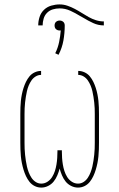

<svg xmlns="http://www.w3.org/2000/svg" viewBox="-20 -841 540 869"><path d="M167 8Q151 8 137 1Q123 -6 113.5 -18Q104 -30 97.5 -44Q91 -58 86.5 -73Q82 -88 79 -103Q76 -118 74.5 -133.5Q73 -149 72.5 -164.5Q72 -180 72 -195V-325Q72 -340 72.5 -355Q73 -370 74.5 -384.5Q76 -399 79 -414Q82 -429 86.5 -443Q91 -457 97.5 -470.5Q104 -484 113.5 -495.5Q123 -507 137 -513.5Q151 -520 166 -520V-502Q153 -502 141.5 -495Q130 -488 122.5 -477Q115 -466 110 -454Q105 -442 102 -429Q99 -416 97 -403Q95 -390 93.5 -377Q92 -364 91.5 -351Q91 -338 91 -325V-195Q91 -181 91.5 -167.5Q92 -154 93.5 -140.5Q95 -127 97 -113.5Q99 -100 102 -87Q105 -74 110 -61Q115 -48 122.5 -36.5Q130 -25 141.5 -17.5Q153 -10 167 -10Q182 -10 195 -18.5Q208 -27 216 -40Q224 -53 228.5 -67Q233 -81 235.5 -96Q238 -111 239 -126Q240 -141 240 -156V-161H260V-156Q260 -141 261 -126Q262 -111 264.5 -96Q267 -81 271.5 -67Q276 -53 284 -40Q292 -27 305 -18.5Q318 -10 333 -10Q347 -10 358.5 -17.5Q370 -25 377.5 -36.5Q385 -48 390 -61Q395 -74 398 -87Q401 -100 403 -113.5Q405 -127 406.5 -140.5Q408 -154 408.5 -167.5Q409 -181 409 -195V-325Q409 -338 408.5 -351Q408 -364 406.5 -377Q405 -390 403 -403Q401 -416 398 -429Q395 -442 390 -454Q385 -466 377.5 -477Q370 -488 358.5 -495Q347 -502 334 -502V-520Q349 -520 363 -513.5Q377 -507 386.5 -495.5Q396 -484 402.5 -470.5Q409 -457 413.5 -443Q418 -429 421 -414Q424 -399 425.5 -384.5Q427 -370 427.5 -355Q428 -340 428 -325V-195Q428 -180 427.5 -164.5Q427 -149 425.5 -133.5Q424 -118 421 -103Q418 -88 413.5 -73Q409 -58 402.5 -44Q396 -30 386.5 -18Q377 -6 363 1Q349 8 333 8Q317 8 302 0.5Q287 -7 277 -19.5Q267 -32 260.5 -47.5Q254 -63 250 -78Q246 -63 239.5 -47.5Q233 -32 223 -19.5Q213 -7 198 0.5Q183 8 167 8ZM450 -726Q425 -726 402 -736.5Q379 -747 358 -760L342 -769Q321 -782 298 -792.5Q275 -803 250 -803Q234 -803 219 -798.5Q204 -794 193 -783Q182 -772 177.5 -756.5Q173 -741 173 -726H153Q153 -745 159 -764Q165 -783 179 -796.5Q193 -810 212 -815.5Q231 -821 250 -821Q268 -821 285.5 -815Q303 -809 319 -800.5Q335 -792 350 -782.5Q365 -773 381 -764Q397 -755 414.5 -749.5Q432 -744 450 -744ZM245 -593 230 -600Q242 -624 247.5 -650.5Q253 -677 255 -703Q253 -703 252 -703Q251 -703 250 -703Q245 -703 241 -704.5Q237 -706 233.5 -709Q230 -712 228.5 -716.5Q227 -721 227 -726Q227 -730 228.5 -734.5Q230 -739 233.5 -742Q237 -745 241 -746.5Q245 -748 250 -748Q255 -748 259 -746.5Q263 -745 266.5 -742Q270 -739 271.5 -734.5Q273 -730 273 -726Q273 -691 267 -657.5Q261 -624 245 -593Z"/></svg>

Font: Zed Mono Thin
Style: Regular
Weight: 100
Monospace: yes
Designer: Belleve Invis
Foundry: Belleve Invis
Version: Version 1.0.0; ttfautohint (v1.8.4)